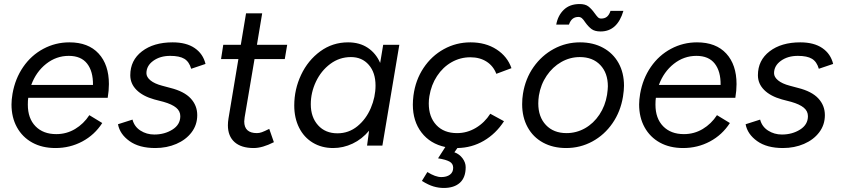

<svg xmlns="http://www.w3.org/2000/svg" viewBox="-20 -722 4169 952"><path d="M37 -204Q37 -227 42 -257Q55 -332 95 -390Q135 -448 195 -480Q255 -512 324 -512Q418 -512 469 -456.5Q520 -401 520 -305Q520 -273 514 -237H120Q118 -225 118 -203Q118 -135 156 -96Q194 -57 259 -57Q310 -57 352.5 -82.5Q395 -108 423 -151L487 -112Q449 -53 388 -20.5Q327 12 255 12Q189 12 140 -15Q91 -42 64 -91Q37 -140 37 -204ZM441 -301Q442 -368 412 -406.5Q382 -445 321 -445Q259 -445 209 -405.5Q159 -366 135 -301Z M565 -106 637 -129Q646 -94 676.5 -74.5Q707 -55 745 -55Q796 -55 835 -79.5Q874 -104 874 -146Q874 -171 853.5 -188Q833 -205 791 -217L745 -229Q688 -245 657 -276Q626 -307 626 -349Q626 -423 684 -467.5Q742 -512 836 -512Q904 -512 945.5 -483.5Q987 -455 999 -405L928 -381Q918 -416 894 -430.5Q870 -445 824 -445Q774 -445 740 -420.5Q706 -396 706 -359Q706 -340 726 -323.5Q746 -307 784 -297L825 -286Q893 -269 925.5 -234Q958 -199 958 -151Q958 -103 930 -66Q902 -29 854.5 -8.5Q807 12 750 12Q670 12 622 -22.5Q574 -57 565 -106Z M1110 -101Q1110 -117 1113 -135L1162 -429H1076L1087 -500H1174L1200 -656H1280L1254 -500H1404L1392 -429H1242L1193 -140Q1191 -126 1191 -120Q1191 -62 1254 -62Q1266 -62 1278.5 -66.5Q1291 -71 1315 -83L1338 -17Q1281 12 1238 12Q1176 12 1143 -17.5Q1110 -47 1110 -101Z M1810 -74Q1775 -32 1728.5 -10Q1682 12 1632 12Q1575 12 1531 -14.5Q1487 -41 1463 -89Q1439 -137 1439 -199Q1439 -279 1473 -351Q1507 -423 1568 -467.5Q1629 -512 1706 -512Q1763 -512 1803.5 -485Q1844 -458 1865 -410L1880 -500H1960L1876 0H1800ZM1653 -61Q1709 -61 1752 -96Q1795 -131 1818.5 -186Q1842 -241 1842 -298Q1842 -362 1808.5 -400.5Q1775 -439 1720 -439Q1663 -439 1617.5 -405Q1572 -371 1546.5 -317Q1521 -263 1521 -205Q1521 -141 1557 -101Q1593 -61 1653 -61Z M2072 175 2099 131Q2139 156 2168 156Q2195 156 2211 144Q2227 132 2227 110Q2227 89 2208.5 79Q2190 69 2152 63L2188 7Q2113 -9 2070 -65Q2027 -121 2027 -203Q2027 -224 2030 -248Q2040 -325 2080 -385Q2120 -445 2181 -478.5Q2242 -512 2313 -512Q2388 -512 2442 -477Q2496 -442 2516 -384L2441 -356Q2426 -395 2392.5 -416.5Q2359 -438 2312 -438Q2262 -438 2219 -413.5Q2176 -389 2147 -345Q2118 -301 2109 -245Q2106 -227 2106 -209Q2106 -142 2143.5 -102Q2181 -62 2246 -62Q2296 -62 2339.5 -88Q2383 -114 2411 -158L2479 -121Q2439 -59 2379 -24Q2319 11 2248 12L2233 33Q2258 42 2273.5 63Q2289 84 2289 107Q2289 158 2260.5 184Q2232 210 2180 210Q2155 210 2129.5 202.5Q2104 195 2072 175Z M2569 -205Q2569 -233 2573 -257Q2585 -332 2625.5 -389.5Q2666 -447 2726 -479.5Q2786 -512 2856 -512Q2921 -512 2970.5 -485Q3020 -458 3047 -409.5Q3074 -361 3074 -297Q3074 -275 3069 -243Q3057 -169 3017 -111Q2977 -53 2917 -20.5Q2857 12 2787 12Q2722 12 2672.5 -15Q2623 -42 2596 -91.5Q2569 -141 2569 -205ZM2649 -209Q2649 -142 2687 -102Q2725 -62 2789 -62Q2838 -62 2880.5 -86Q2923 -110 2952 -153.5Q2981 -197 2990 -252Q2994 -280 2994 -294Q2994 -360 2956.5 -399.5Q2919 -439 2855 -439Q2806 -439 2763 -414.5Q2720 -390 2690.5 -346.5Q2661 -303 2652 -248Q2649 -227 2649 -209ZM2882 -611Q2873 -625 2865.5 -631.5Q2858 -638 2848 -638Q2831 -638 2819.5 -629Q2808 -620 2801 -600H2738Q2746 -645 2775.5 -673.5Q2805 -702 2854 -702Q2882 -702 2897.5 -690Q2913 -678 2928 -657Q2938 -643 2944.5 -636.5Q2951 -630 2961 -630Q2979 -630 2990 -639.5Q3001 -649 3007 -668H3071Q3041 -566 2958 -566Q2929 -566 2913 -578Q2897 -590 2882 -611Z M3149 -204Q3149 -227 3154 -257Q3167 -332 3207 -390Q3247 -448 3307 -480Q3367 -512 3436 -512Q3530 -512 3581 -456.5Q3632 -401 3632 -305Q3632 -273 3626 -237H3232Q3230 -225 3230 -203Q3230 -135 3268 -96Q3306 -57 3371 -57Q3422 -57 3464.5 -82.5Q3507 -108 3535 -151L3599 -112Q3561 -53 3500 -20.5Q3439 12 3367 12Q3301 12 3252 -15Q3203 -42 3176 -91Q3149 -140 3149 -204ZM3553 -301Q3554 -368 3524 -406.5Q3494 -445 3433 -445Q3371 -445 3321 -405.5Q3271 -366 3247 -301Z M3677 -106 3749 -129Q3758 -94 3788.5 -74.5Q3819 -55 3857 -55Q3908 -55 3947 -79.5Q3986 -104 3986 -146Q3986 -171 3965.5 -188Q3945 -205 3903 -217L3857 -229Q3800 -245 3769 -276Q3738 -307 3738 -349Q3738 -423 3796 -467.5Q3854 -512 3948 -512Q4016 -512 4057.5 -483.5Q4099 -455 4111 -405L4040 -381Q4030 -416 4006 -430.5Q3982 -445 3936 -445Q3886 -445 3852 -420.5Q3818 -396 3818 -359Q3818 -340 3838 -323.5Q3858 -307 3896 -297L3937 -286Q4005 -269 4037.5 -234Q4070 -199 4070 -151Q4070 -103 4042 -66Q4014 -29 3966.5 -8.5Q3919 12 3862 12Q3782 12 3734 -22.5Q3686 -57 3677 -106Z"/></svg>

Font: Oak Sans
Style: Italic
Weight: 400
Italic angle: -9.49998°
Foundry: Erik Kennedy, Walven
Version: Version 1.000